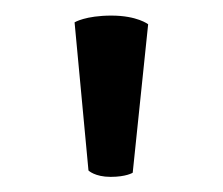

<svg xmlns="http://www.w3.org/2000/svg" viewBox="-20 -826 290 250"><path d="M124 -595.7C144.5 -595.7 152.8 -601.1 152.8 -601.1L172.9 -794.4C172.9 -794.4 158.7 -805.7 125 -805.7C91.3 -805.7 77.1 -796.9 77.1 -796.9L95.2 -604C95.2 -604 103.5 -595.7 124 -595.7Z"/></svg>

Font: Basic
Style: Regular
Weight: 400
Designer: Magnus Gaarde
Foundry: Magnus Gaarde
Version: Version 1.001